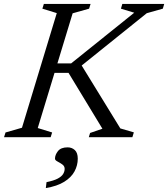

<svg xmlns="http://www.w3.org/2000/svg" viewBox="-38 -696 852 974"><path d="M572.5 -44.5 641 -24.5 633.5 0H412.5L419 -21.5L481.5 -43L309.5 -326.5H211L226.5 -374.5H323L643 -631.5L575.5 -652L582.5 -676H795L788 -652L706.5 -629L347 -340L364.5 -383ZM250 -629.5 177 -652 184.5 -676H421.5L414 -652L330.5 -628.5L153.5 -46.5L226.5 -24L219 0H-17.5L-10 -24L73.5 -48ZM241 109Q241 89.5 256 70.5Q271 51.5 305 51.5Q326.5 51.5 341.5 65.2Q356.5 79 356.5 109Q356.5 143 340 173.5Q323.5 204 287.8 226.2Q252 248.5 194.5 258L198 228Q235 220.5 254.8 210Q274.5 199.5 282.2 186.8Q290 174 290 160.5Q290 146.5 277.8 138Q265.5 129.5 253.2 123Q241 116.5 241 109Z"/></svg>

Font: Newsreader 16pt 16pt
Style: Italic
Weight: 400
Italic angle: -17°
Version: Version 1.003